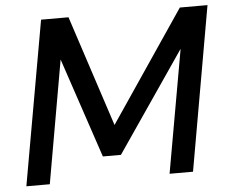

<svg xmlns="http://www.w3.org/2000/svg" viewBox="-51 -758 964 816"><g transform="rotate(-5 431.5 -350.0)"><path d="M29 0 153 -700H270L425 -227L745 -700H863L740 0H640L733 -525L441 -98H364L221 -524L129 0Z"/></g></svg>

Font: DM Sans 16pt Medium
Style: Italic
Weight: 500
Italic angle: -10°
Version: Version 4.004;gftools[0.9.30]